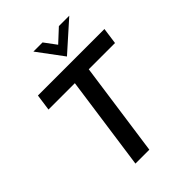

<svg xmlns="http://www.w3.org/2000/svg" viewBox="-254 -1022 1143 1143"><g transform="rotate(-45 317.5 -450.5)"><path d="M199 0H316L399.5 -593.5H620.5L635 -697H75L60.5 -593.5H282.5ZM241 -901 361.5 -739 543 -901H455.5L374 -825.5L318 -901Z"/></g></svg>

Font: HK Grotesk SemiBold
Style: Italic
Weight: 600
Italic angle: -16°
Designer: Alfredo Marco Pradil
Foundry: Hanken Design Co.
Version: Version 3.001;FEAKit 1.0